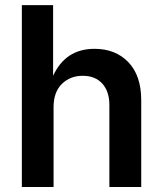

<svg xmlns="http://www.w3.org/2000/svg" viewBox="-20 -748 652 768"><path d="M194.3 -319.8V0H67.4V-727.5H192.4V-444.8Q242.2 -552.7 357.9 -552.7Q442.4 -552.7 493.7 -499Q544.9 -445.3 544.9 -347.2V0H417.5V-327.6Q417.5 -382.3 389.2 -413.6Q360.8 -444.8 311 -444.8Q260.3 -444.8 227.3 -412.1Q194.3 -379.4 194.3 -319.8Z"/></svg>

Font: Inter-SemiBold
Style: Regular
Weight: 600
Designer: Rasmus Andersson
Foundry: rsms
Version: Version 4.000;git-a52131595